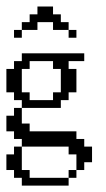

<svg xmlns="http://www.w3.org/2000/svg" viewBox="-20 -435 332 601"><path d="M194.8 121.6V97.2H219.2V121.6ZM48.3 146V121.6H23.9V97.2H0V48.3H23.9V23.9H48.3V97.2H72.8V121.6H194.8V146ZM219.2 97.2V48.3H194.8V23.9H48.3V0H23.9V-23.9H0V-72.8H23.9V-97.2H48.3V-48.3H72.8V-23.9H219.2V0H243.7V23.9H268.1V72.8H243.7V97.2ZM146 -121.6V-146H170.4V-219.2H146V-243.7H72.8V-219.2H48.3V-146H72.8V-121.6ZM48.3 -97.2V-121.6H23.9V-146H0V-219.2H23.9V-243.7H48.3V-268.1H243.7V-243.7H194.8V-219.2H219.2V-146H194.8V-121.6H170.4V-97.2ZM23.9 -316.9V-341.3H48.3V-316.9ZM194.8 -316.9V-341.3H219.2V-316.9ZM48.3 -341.3V-365.7H72.8V-390.1H97.2V-414.6H146V-390.1H170.4V-365.7H194.8V-341.3H146V-365.7H97.2V-341.3Z"/></svg>

Font: FS Mondwest Regular
Style: Regular
Weight: 400
Designer: NZWStudios2024
Foundry: https://fontstruct.com
Version: Version 1.0